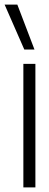

<svg xmlns="http://www.w3.org/2000/svg" viewBox="-62 -810 212 830"><path d="M39 0V-534H91V0ZM43 -596 -42 -790H13L87 -596Z"/></svg>

Font: Georama Extra Condensed Light
Style: Regular
Weight: 300
Width: 2
Designer: Jean-Baptiste Levee
Foundry: Production Type
Version: Version 1.000